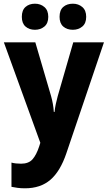

<svg xmlns="http://www.w3.org/2000/svg" viewBox="-20 -778 583 1038"><path d="M1 -549H171L256 -259Q268 -217 271 -173H275Q277 -194 281.5 -215Q286 -236 292 -258L376 -549H542L339 50Q306 148 252.5 194Q199 240 115 240Q92 240 74.5 237.5Q57 235 42 232V101Q52 104 66 105.5Q80 107 94 107Q135 107 156 83Q177 59 192 13L198 -6ZM98 -687Q98 -723 118 -740.5Q138 -758 169 -758Q199 -758 220 -740Q241 -722 241 -687Q241 -652 220 -634.5Q199 -617 169 -617Q138 -617 118 -634.5Q98 -652 98 -687ZM302 -687Q302 -723 322 -740.5Q342 -758 374 -758Q404 -758 425 -740Q446 -722 446 -687Q446 -652 425 -634.5Q404 -617 374 -617Q342 -617 322 -634.5Q302 -652 302 -687Z"/></svg>

Font: Noto Sans Devanagari UI SemiCondensed ExtraBold
Style: Regular
Weight: 800
Width: 4
Designer: Jelle Bosma - Monotype Design Team
Foundry: Monotype Imaging Inc.
Version: Version 2.004; ttfautohint (v1.8.4.7-5d5b)